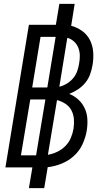

<svg xmlns="http://www.w3.org/2000/svg" viewBox="-20 -863 540 990"><path d="M129 107 147 0H8L129 -735H268L286 -843H365L347 -730Q378 -722 404 -703Q430 -684 444 -656Q458 -628 460.5 -594.5Q463 -561 457 -527Q453 -503 444.5 -479.5Q436 -456 420 -436.5Q404 -417 382.5 -402.5Q361 -388 337 -379Q364 -368 384.5 -349Q405 -330 417 -304Q429 -278 430.5 -248Q432 -218 427 -188Q421 -153 405 -118.5Q389 -84 360.5 -58.5Q332 -33 297 -19Q262 -5 226 -1L208 107ZM146 -412H224L267 -673H189ZM286 -416Q305 -420 324 -431.5Q343 -443 357 -459.5Q371 -476 378 -496Q385 -516 388 -536Q392 -557 391.5 -578Q391 -599 383.5 -617.5Q376 -636 361 -649.5Q346 -663 327 -668ZM88 -62H166L214 -350H136ZM227 -65Q251 -69 274.5 -80Q298 -91 316.5 -109.5Q335 -128 345 -151.5Q355 -175 359 -199Q363 -224 361 -249Q359 -274 348 -294.5Q337 -315 317 -328Q297 -341 274 -347Z"/></svg>

Font: Iosevka Fixed
Style: Italic
Weight: 400
Italic angle: -9°
Monospace: yes
Designer: Belleve Invis
Foundry: Belleve Invis
Version: Version 33.2.4